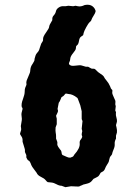

<svg xmlns="http://www.w3.org/2000/svg" viewBox="-20 -775 578 801"><path d="M276.4 2 252.9 5.9 236.8 0Q227.1 0 215.8 -6.3Q204.6 -12.7 193.4 -13.7Q182.1 -14.2 179.2 -15.1Q176.3 -16.1 170.4 -23.4Q164.6 -30.8 150.9 -37.1Q136.7 -43.9 132.8 -54.2Q131.8 -56.2 122.6 -67.9Q113.3 -79.6 110.8 -85.9Q104 -106 97.2 -106Q93.3 -109.9 89.8 -118.2Q89.8 -123 89.8 -127.9Q83 -140.6 84 -145.5Q85 -150.4 79.6 -166Q74.2 -181.6 74.2 -183.6V-190.9Q74.2 -199.7 68.4 -207.5Q62.5 -214.8 64 -219.2L67.9 -231.9Q68.8 -235.4 67.9 -241.2Q66.9 -247.1 66.9 -249L70.8 -272.9Q71.8 -278.3 70.3 -288.1Q68.8 -297.9 69.8 -303.2L74.2 -320.8Q74.2 -321.8 73.2 -325.2L70.8 -328.1Q67.9 -341.8 75.7 -361.3Q83 -380.9 83 -392.1Q83 -402.8 85 -408.2L89.8 -419.9Q90.8 -421.9 90.3 -424.3Q89.8 -426.8 89.8 -432.1Q89.8 -437.5 96.7 -452.1Q103.5 -467.3 104.5 -471.2Q106 -475.1 106.4 -482.4Q106.9 -489.7 108.9 -495.6Q110.8 -501.5 116.7 -509.8Q124 -521 124 -525.4V-528.8Q127.9 -545.9 132.8 -551.8Q137.7 -557.6 140.6 -561.5Q143.6 -565.9 146.5 -577.1Q149.9 -588.9 151.9 -592.8L158.2 -603Q160.2 -606 159.7 -611.8Q158.7 -621.1 171.9 -639.2Q185.1 -657.2 185.1 -663.6Q185.1 -669.9 198.2 -690.9V-696.3Q198.2 -704.1 203.6 -710Q211.4 -718.3 213.4 -728Q215.3 -737.3 225.1 -743.7Q234.9 -750 243.7 -749Q252.4 -748 265.1 -751L285.2 -749L294.9 -751Q297.9 -751 304.7 -749Q317.4 -746.1 333 -753.9Q361.8 -759.8 375 -738.8Q379.9 -731 378.4 -725.6Q377 -719.7 370.1 -709Q363.3 -698.2 362.3 -694.3Q361.3 -690.4 359.9 -688.5Q357.4 -685.1 353.5 -682.1Q349.6 -679.2 339.8 -661.6Q330.6 -644.5 329.1 -637.7Q328.1 -630.9 327.1 -628.9Q326.2 -627 318.8 -622.6Q311.5 -618.2 309.6 -604.5Q307.1 -590.3 302.2 -586.9Q297.9 -583.5 297.4 -581.1Q296.9 -578.1 296.4 -572.3Q295.9 -566.4 285.2 -553.7Q274.4 -540.5 273.4 -532.2Q272.5 -521 269.5 -516.1Q266.6 -511.2 268.1 -507.8Q272.9 -498 293.5 -501Q314 -503.9 319.8 -502Q326.2 -500 330.1 -499Q334 -498 336.4 -497.1Q338.9 -496.1 342.8 -496.6Q346.7 -497.1 348.6 -496.1Q350.6 -495.1 354.5 -492.7Q358.9 -490.2 360.8 -489.3Q362.3 -488.3 367.2 -488.3Q372.1 -488.8 375 -487.3Q377.9 -485.8 382.8 -480.5Q387.7 -474.6 398.4 -467.8Q409.2 -460.9 412.1 -457Q417.5 -446.3 424.3 -439Q433.1 -429.2 439 -415.5L442.9 -405.8Q443.8 -404.8 445.3 -402.8Q447.3 -400.9 448.2 -399.9Q449.2 -398.9 448.7 -393.6Q448.2 -388.2 448.2 -386.7Q448.2 -385.7 450.2 -379.9Q452.1 -374 456.1 -366.2Q460 -358.4 460.9 -355.5Q461.9 -352.5 461.4 -346.7Q460.9 -341.3 460.9 -339.8L462.9 -332L460.9 -314L463.9 -307.1Q463.9 -305.7 463.4 -299.8Q462.9 -293.9 465.8 -284.2Q468.8 -274.4 467.8 -267.1L463.9 -252.9Q463.9 -252 466.3 -242.2Q468.8 -232.4 467.8 -222.2L463.9 -209V-196.8Q457.5 -184.6 458.5 -174.3Q459.5 -164.1 453.6 -150.9Q448.2 -137.7 448.2 -134.8Q448.2 -130.9 442.9 -125Q437.5 -119.6 436.5 -111.8Q435.1 -104 433.6 -100.1Q432.1 -96.2 426.3 -87.4Q420.9 -79.1 418.9 -73.2Q415 -62 407.2 -58.6Q399.4 -55.2 398.4 -51.8Q397 -48.8 395 -45.9Q393.1 -43 391.1 -40.5Q388.7 -38.1 380.9 -34.2Q373 -30.3 370.1 -28.8Q368.2 -26.9 362.3 -19.5Q356.4 -12.2 342.8 -8.8Q329.1 -5.9 327.1 -4.9Q325.2 -3.9 322.3 -2.4Q319.3 -1 315.9 0Q313 1 311.5 2.4Q310.1 3.9 295.9 2.9Q281.7 2 276.4 2ZM213.9 -207V-196.8Q217.8 -185.1 218.8 -183.6Q219.7 -182.1 219.2 -175.8Q218.3 -169.4 222.7 -162.6Q227.1 -156.2 230 -152.3Q232.9 -148.4 234.4 -147Q235.8 -145 236.3 -142.1Q236.8 -139.2 237.3 -135.7Q237.8 -131.8 239.3 -129.9Q240.2 -127.9 246.1 -126Q252 -124 258.3 -120.6Q264.6 -117.2 272.9 -117.2Q285.2 -120.6 287.1 -125Q289.1 -128.9 290 -129.9Q314.5 -156.7 312.5 -176.8Q311.5 -186 315.9 -191.4Q320.3 -196.3 323.2 -204.1L320.8 -212.9Q320.8 -218.3 323.2 -228L320.8 -237.8L324.2 -270Q320.8 -276.9 320.8 -279.8V-311L314.9 -335.9L308.1 -354Q304.2 -366.2 301.8 -367.2Q282.7 -382.3 266.1 -382.8L254.9 -384.8Q252 -383.8 248.5 -378.9Q245.1 -374 240.7 -372.1Q236.8 -370.1 236.3 -369.1Q235.8 -368.2 232.4 -359.4Q229 -350.6 225.1 -346.2L220.2 -320.8L222.2 -312Q222.2 -308.6 213.9 -292L216.8 -279.8V-256.8L211.9 -243.2Q210.9 -228 212.4 -221.2Q213.9 -213.9 213.9 -207Z"/></svg>

Font: AntiqueNobleBoldCondensed
Style: BoldCondensed
Weight: 700
Version: Version 001.000